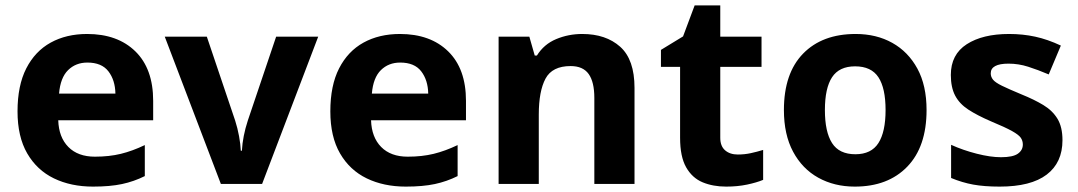

<svg xmlns="http://www.w3.org/2000/svg" viewBox="-20 -682 3998 712"><path d="M303 -556Q416 -556 482 -491.5Q548 -427 548 -308V-236H196Q198 -173 233.5 -137Q269 -101 332 -101Q385 -101 428 -111.5Q471 -122 517 -144V-29Q477 -9 432.5 0.5Q388 10 325 10Q243 10 180 -20.5Q117 -51 81 -113Q45 -175 45 -269Q45 -365 77.5 -428.5Q110 -492 168 -524Q226 -556 303 -556ZM304 -450Q261 -450 232.5 -422Q204 -394 199 -335H408Q407 -385 382 -417.5Q357 -450 304 -450Z M799 0 591 -546H747L852 -235Q861 -207 866.5 -177Q872 -147 873 -123H877Q880 -177 899 -235L1004 -546H1160L952 0Z M1463 -556Q1576 -556 1642 -491.5Q1708 -427 1708 -308V-236H1356Q1358 -173 1393.5 -137Q1429 -101 1492 -101Q1545 -101 1588 -111.5Q1631 -122 1677 -144V-29Q1637 -9 1592.5 0.5Q1548 10 1485 10Q1403 10 1340 -20.5Q1277 -51 1241 -113Q1205 -175 1205 -269Q1205 -365 1237.5 -428.5Q1270 -492 1328 -524Q1386 -556 1463 -556ZM1464 -450Q1421 -450 1392.5 -422Q1364 -394 1359 -335H1568Q1567 -385 1542 -417.5Q1517 -450 1464 -450Z M2139 -556Q2227 -556 2280 -508.5Q2333 -461 2333 -356V0H2184V-319Q2184 -378 2163 -407.5Q2142 -437 2096 -437Q2028 -437 2003 -390.5Q1978 -344 1978 -257V0H1829V-546H1943L1963 -476H1971Q1997 -518 2042.5 -537Q2088 -556 2139 -556Z M2716 -109Q2741 -109 2764 -114Q2787 -119 2810 -126V-15Q2786 -5 2750.5 2.5Q2715 10 2673 10Q2624 10 2585.5 -6Q2547 -22 2524.5 -61.5Q2502 -101 2502 -171V-434H2431V-497L2513 -547L2556 -662H2651V-546H2804V-434H2651V-171Q2651 -140 2669 -124.5Q2687 -109 2716 -109Z M3416 -274Q3416 -138 3344.5 -64Q3273 10 3150 10Q3074 10 3014.5 -23Q2955 -56 2921 -119.5Q2887 -183 2887 -274Q2887 -410 2958 -483Q3029 -556 3153 -556Q3230 -556 3289 -523Q3348 -490 3382 -427.5Q3416 -365 3416 -274ZM3039 -274Q3039 -193 3065.5 -151.5Q3092 -110 3152 -110Q3211 -110 3237.5 -151.5Q3264 -193 3264 -274Q3264 -355 3237.5 -395.5Q3211 -436 3151 -436Q3092 -436 3065.5 -395.5Q3039 -355 3039 -274Z M3920 -162Q3920 -79 3861.5 -34.5Q3803 10 3687 10Q3630 10 3589 2.5Q3548 -5 3507 -22V-145Q3551 -125 3602 -112Q3653 -99 3692 -99Q3736 -99 3754.5 -112Q3773 -125 3773 -146Q3773 -160 3765.5 -171Q3758 -182 3733 -196Q3708 -210 3655 -232Q3604 -254 3571 -275.5Q3538 -297 3522 -327.5Q3506 -358 3506 -404Q3506 -480 3565 -518Q3624 -556 3722 -556Q3773 -556 3819 -546Q3865 -536 3914 -513L3869 -406Q3829 -423 3793 -434.5Q3757 -446 3720 -446Q3654 -446 3654 -410Q3654 -397 3662.5 -386.5Q3671 -376 3695.5 -364Q3720 -352 3768 -332Q3815 -313 3849 -292.5Q3883 -272 3901.5 -241.5Q3920 -211 3920 -162Z"/></svg>

Font: Noto Sans Bamum
Style: Bold
Weight: 700
Designer: Monotype Design Team
Foundry: Monotype Imaging Inc.
Version: Version 2.002; ttfautohint (v1.8.4.7-5d5b)